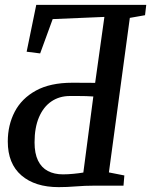

<svg xmlns="http://www.w3.org/2000/svg" viewBox="-20 -763 621 789"><path d="M221 6Q124 6 68 -42.2Q12 -90.5 12 -181.5Q12 -249 40.5 -303.8Q69 -358.5 127.8 -390.8Q186.5 -423 277 -423Q300 -423 326.8 -422.8Q353.5 -422.5 371 -422.5L409 -693.5L196.5 -684.5L145 -543.5L89.5 -550.5L129 -743H581L576 -700.5L513.5 -689.5L427.5 -54.5L491 -42L487.5 0H365.5Q328.5 0 291.8 3Q255 6 221 6ZM238.5 -46.5Q259.5 -46.5 282.2 -48.8Q305 -51 322.5 -54L363.5 -366.5Q352 -367.5 334.5 -368Q317 -368.5 299 -368.5Q281 -368.5 268 -368.5Q224 -368.5 191.2 -346.2Q158.5 -324 140.2 -281.2Q122 -238.5 122 -178Q122 -132.5 136.2 -103.2Q150.5 -74 176.8 -60.2Q203 -46.5 238.5 -46.5Z"/></svg>

Font: Merriweather 24pt SemiCondensed
Style: Italic
Weight: 400
Width: 4
Italic angle: -7.8°
Designer: Eben Sorkin
Foundry: Eben Sorkin
Version: Version 2.101